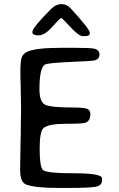

<svg xmlns="http://www.w3.org/2000/svg" viewBox="-20 -924 581 934"><path d="M393.1 -748.5H382.3Q362.8 -748.5 322.3 -792.7Q281.7 -836.9 277.6 -836.9Q273.4 -836.9 227.5 -786.6Q195.8 -752 166.7 -752Q137.7 -752 137.7 -766.6V-769.5Q137.7 -789.6 228.5 -880.4Q252 -903.8 277.3 -903.8H281.2Q305.2 -903.8 325.2 -881.8Q417 -781.7 417 -764.6V-761.7Q417 -748.5 393.1 -748.5ZM278.8 -691.4H345.7Q422.4 -691.4 439.5 -687Q463.9 -680.7 463.9 -658.4Q463.9 -636.2 437.5 -629.4Q430.2 -627.4 321.3 -622.6Q212.4 -617.7 198.7 -609.9Q171.9 -594.7 171.9 -489.3Q171.9 -428.7 199.2 -414.8Q226.6 -400.9 341.3 -400.9Q384.3 -400.9 401.9 -395.3Q419.4 -389.6 419.4 -369.6Q419.4 -334 394.5 -326.7Q378.4 -321.8 298.8 -321.8Q219.2 -321.8 192.9 -302.2Q172.9 -287.6 172.9 -200.4Q172.9 -113.3 188.5 -97.2Q204.1 -81.1 340.1 -81.1Q476.1 -81.1 476.1 -56.6V-45.9Q476.1 -21.5 445.8 -15.6Q415.5 -9.8 313.5 -9.8H263.2Q154.3 -9.8 109.4 -25.4Q78.1 -36.1 78.1 -94.2V-125.5L78.6 -142.1L79.6 -208.5Q80.1 -225.1 80.1 -241.7L81.1 -274.4V-307.1L82.5 -390.6L81.5 -457L81.1 -473.6Q80.6 -490.2 80.6 -506.8L79.6 -540L79.1 -572.8Q79.1 -627.9 85.9 -645.3Q92.8 -662.6 110.4 -671.4Q150.4 -691.4 278.8 -691.4Z"/></svg>

Font: Averia Sans Libre Light
Style: Regular
Weight: 300
Version: Version 1.002